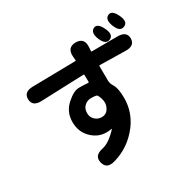

<svg xmlns="http://www.w3.org/2000/svg" viewBox="-192 -1059 1384 1357"><g transform="rotate(-30 500.0 -380.5)"><path d="M370 78Q297 99 282 36Q266 -26 341 -42Q400 -54 468 -128Q471 -132 466 -131Q448 -127 425 -127Q360 -127 310 -173Q252 -226 252 -309.5Q252 -393 312 -446Q369 -498 414 -498Q453 -498 488 -495Q493 -495 493 -500L492 -557Q492 -562 487 -562L138 -549Q63 -546 61 -607Q60 -667 135 -668L485 -674Q490 -674 490 -679L487 -709Q481 -786 552 -787Q624 -787 618 -710L616 -680Q616 -675 621 -675L830 -676Q905 -676 905 -617Q904 -557 829 -559L620 -563Q615 -563 615 -558L616 -441Q616 -415 630 -394Q654 -357 654 -276Q654 -162 585 -70Q501 41 370 78ZM450 -237Q485 -237 503 -264Q524 -296 519 -328Q515 -357 500 -383Q495 -392 449 -392Q419 -392 396 -371Q373 -350 373 -313Q373 -280 396 -258.5Q419 -237 450 -237ZM906 -713Q865 -694 839 -757Q813 -820 849 -839Q885 -859 916 -795Q947 -731 906 -713ZM772 -684Q732 -666 705 -728Q679 -791 715 -811Q751 -830 782 -766Q813 -702 772 -684Z"/></g></svg>

Font: Resource Han Rounded JP
Style: Bold
Weight: 700
Designer: Cyano Hao (round all glyphs); Ryoko NISHIZUKA 西塚涼子 (kana, bopomofo & ideographs); Paul D. Hunt (Latin, Greek & Cyrillic)
Foundry: Cyano Hao
Version: 0.990